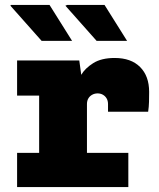

<svg xmlns="http://www.w3.org/2000/svg" viewBox="-20 -755 640 775"><path d="M49 0V-138H138V-369H49V-511H300L308 -453Q323 -479 356 -500Q389 -521 443 -521Q509 -521 545.5 -484.5Q582 -448 582 -384Q582 -364 581.5 -344Q581 -324 578 -304H416V-335Q416 -348 410.5 -357.5Q405 -367 395.5 -372.5Q386 -378 374 -378Q362 -378 352 -372.5Q342 -367 336.5 -357.5Q331 -348 331 -335V-138H498V0ZM370 -590 244 -732 251 -735H402L493 -590ZM148 -590 22 -732 24 -735H180L271 -590Z"/></svg>

Font: Chivo Mono Medium Black
Style: Regular
Weight: 900
Monospace: yes
Version: Version 1.008